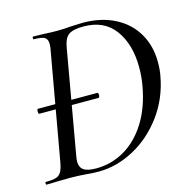

<svg xmlns="http://www.w3.org/2000/svg" viewBox="-96 -721 811 819"><g transform="rotate(-15 310.0 -311.5)"><path d="M56 -311Q56 -322 60 -322H322Q327 -322 327 -311Q327 -307 325.5 -303.5Q324 -300 322 -300H60Q56 -300 56 -311ZM185 1Q173 0 155.5 -1Q138 -2 116 -2L54 -1Q39 0 12 0Q9 0 9 -6Q9 -12 12 -12Q43 -12 58 -17Q73 -22 81 -36.5Q89 -51 94 -81L176 -544Q180 -561 180 -576Q180 -598 167 -605.5Q154 -613 119 -613Q117 -613 117 -619Q117 -625 119 -625L163 -624Q201 -622 225 -622Q255 -622 286 -625Q324 -627 339 -627Q420 -627 480.5 -596Q541 -565 573.5 -509.5Q606 -454 606 -382Q606 -348 601 -323Q584 -227 529 -152.5Q474 -78 397.5 -37Q321 4 241 4Q217 4 185 1ZM516 -301Q523 -339 523 -381Q523 -482 476.5 -546.5Q430 -611 338 -611Q292 -611 272.5 -597Q253 -583 246 -542L167 -92Q163 -70 163 -61Q163 -36 179.5 -24Q196 -12 235 -12Q303 -12 361 -46Q419 -80 459.5 -145Q500 -210 516 -301Z"/></g></svg>

Font: Cormorant Garamond Medium
Style: Italic
Weight: 500
Italic angle: -10°
Designer: Christian Thalmann (Catharsis Fonts)
Foundry: Catharsis Fonts
Version: Version 4.000